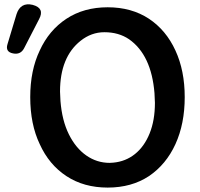

<svg xmlns="http://www.w3.org/2000/svg" viewBox="-20 -832 904 870"><path d="M468 18Q360 18 281 -34Q202 -86 160 -179Q117 -269 117 -392Q117 -513 160 -603Q202 -695 281 -747Q360 -799 468 -799Q576 -799 655 -747Q733 -695 775 -603Q817 -512 817 -392Q817 -271 775 -179Q733 -87 655 -34Q576 18 468 18ZM477 -94 493 -95Q549 -100 591.5 -134Q634 -168 658 -227.5Q682 -287 682 -366L680 -410Q666 -583 565 -654Q518 -686 453 -686Q394 -686 345 -647Q252 -573 252 -417L254 -374Q261 -286 292 -223.5Q323 -161 371 -127.5Q419 -94 477 -94ZM39 -590Q3 -597 14 -632L55 -768Q73 -823 128 -810Q184 -795 157 -745L89 -613Q73 -583 39 -590Z"/></svg>

Font: MaokenZhuyuanTi
Style: Regular
Weight: 400
Designer: Fontworks Inc & LongZhuTi team: ZERO子、时光羊、荆南、频凡、刘鹏、Little White Dog、帆影Magmeta、奈白不弍、白日月球、ChaoTawei、雨三（排名不分先后）
Version: Version 1.000; 20230222